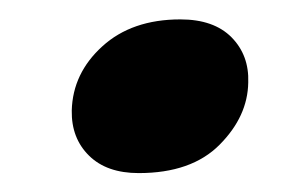

<svg xmlns="http://www.w3.org/2000/svg" viewBox="-20 -374 318 198"><path d="M123 -195.5Q90 -195.5 71.8 -213.5Q53.5 -231.5 54 -260Q55 -298.5 85.5 -326.2Q116 -354 166 -354Q200.5 -354 218.8 -335.5Q237 -317 236 -289Q235.5 -254 206.5 -224.8Q177.5 -195.5 123 -195.5Z"/></svg>

Font: Fraunces 144pt S000
Style: Bold Italic
Weight: 700
Italic angle: -16°
Version: Version 1.000; ttfautohint (v1.8.3)